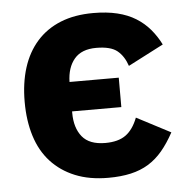

<svg xmlns="http://www.w3.org/2000/svg" viewBox="-45 -581 624 637"><g transform="rotate(-5 267.5 -262.5)"><path d="M291 12Q228 12 180.5 -7.5Q133 -27 100.5 -62.5Q68 -98 52 -149Q36 -200 36 -263Q36 -326 52 -376.5Q68 -427 100 -463Q132 -499 179 -518Q226 -537 288 -537Q333 -537 368 -528.5Q403 -520 429.5 -503.5Q456 -487 475.5 -464Q495 -441 509 -413L391 -352Q380 -385 358 -403Q336 -421 288 -421Q239 -421 215 -392.5Q191 -364 190 -316H354V-218H190V-213Q190 -163 214 -133.5Q238 -104 291 -104Q334 -104 359 -122Q384 -140 399 -179L512 -120Q493 -85 472 -60Q451 -35 425 -19Q399 -3 366 4.5Q333 12 291 12Z"/></g></svg>

Font: Aneliza ExtraBold
Style: Regular
Weight: 800
Designer: Mike Abbink, Paul van der Laan, Pieter van Rosmalen
Foundry: Bold Monday
Version: Version 3.001;September 8, 2019;FontCreator 11.5.0.2425 64-b